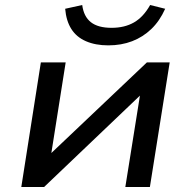

<svg xmlns="http://www.w3.org/2000/svg" viewBox="-20 -746 762 766"><path d="M65 0 143 -497H242L184 -130H179L566 -497H657L578 0H480L539 -369H543L156 0ZM412 -565Q361 -565 323 -581.5Q285 -598 264.5 -630.5Q244 -663 240 -711L308 -726Q314 -680 342.5 -657.5Q371 -635 425 -635Q477 -635 514.5 -656.5Q552 -678 579 -726L639 -711Q617 -662 583.5 -630Q550 -598 507 -581.5Q464 -565 412 -565Z"/></svg>

Font: Nunito Sans 7pt SemiExpanded Medium
Style: Italic
Weight: 500
Width: 6
Italic angle: -9°
Designer: Vernon Adams
Foundry: Vernon Adams
Version: Version 3.101;gftools[0.9.27]